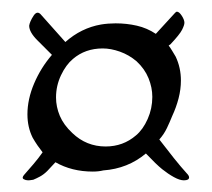

<svg xmlns="http://www.w3.org/2000/svg" viewBox="-20 -570 364 329"><path d="M28 -261Q24 -261 20.5 -263Q17 -265 21 -270Q29 -279 37.5 -289Q46 -299 53 -309Q49 -314 44.5 -320.5Q40 -327 36 -334Q27 -352 27 -374Q27 -400 38.5 -427Q50 -454 69 -476L44 -501Q30 -515 30 -526Q31 -533 37.5 -543Q44 -553 51 -544L92 -498Q119 -522 153 -528Q159 -529 165.5 -529.5Q172 -530 178 -530Q197 -530 214.5 -526Q232 -522 247 -512L280 -548Q282 -550 283 -550Q287 -550 291.5 -543Q296 -536 296 -531Q296 -527 292 -519Q288 -511 272 -494L269 -492Q272 -488 275 -483Q278 -478 281 -473Q290 -454 290 -432Q290 -417 286 -401.5Q282 -386 275 -371Q271 -361 266 -350.5Q261 -340 253 -331Q266 -314 278 -299Q290 -284 300 -273Q304 -269 304 -266Q304 -261 295 -261Q288 -261 278 -266.5Q268 -272 258 -280Q248 -288 230 -307Q199 -281 157 -278Q153 -277 148.5 -276.5Q144 -276 139 -276Q103 -276 75 -292L61 -277Q55 -271 48.5 -267.5Q42 -264 37 -262Q36 -262 33.5 -261.5Q31 -261 28 -261ZM161 -319Q191 -319 213 -338Q225 -348 233 -366Q241 -384 241 -404Q241 -420 234.5 -436Q228 -452 214 -465Q201 -476 185.5 -481.5Q170 -487 156 -487Q126 -487 105 -469Q93 -459 84.5 -441Q76 -423 76 -403Q76 -387 82.5 -371.5Q89 -356 104 -342Q128 -319 161 -319Z"/></svg>

Font: Kings
Style: Regular
Weight: 400
Designer: Robert E. Leuschke
Foundry: Robert E. Leuschke
Version: Version 1.010; ttfautohint (v1.8.3)